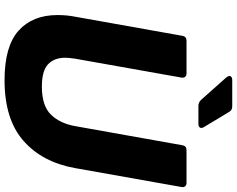

<svg xmlns="http://www.w3.org/2000/svg" viewBox="-116 -882 1016 823"><g transform="rotate(90 391.5 -471.0)"><path d="M45 -210Q45 -249 52 -285L134 -745Q137 -763 155 -763H295Q305 -763 310 -757Q315 -751 313 -741L232 -285Q228 -257 228 -244Q228 -196 256 -169.5Q284 -143 352 -143Q433 -143 471 -181Q509 -219 521 -285L603 -745Q606 -763 624 -763H764Q774 -763 779 -757Q784 -751 782 -741L701 -285Q676 -145 584 -64Q492 17 324 17Q179 17 112 -43Q45 -103 45 -210ZM434 -814Q420 -814 409 -825L312 -934Q306 -942 306 -947Q306 -952 310.5 -955.5Q315 -959 323 -959H436Q453 -959 460 -946L525 -838Q529 -833 529 -826Q529 -821 524.5 -817.5Q520 -814 512 -814Z"/></g></svg>

Font: Open Sauce Two Black Italic
Style: Regular
Weight: 900
Italic angle: -10°
Designer: Alfredo Marco Pradil
Foundry: Creative Sauce Fz LLC
Version: Version 1.477